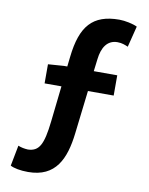

<svg xmlns="http://www.w3.org/2000/svg" viewBox="-94 -822 776 999"><g transform="rotate(10 294.5 -322.5)"><path d="M550 -734C528 -745 485 -754 455 -754C314 -754 254 -683 236 -520L230 -467H212L129 -461V-360H218L197 -171C183 -46 162 -8 103 -6C85 -7 68 -10 51 -17L30 92C48 102 83 109 124 109C270 109 315 5 331 -131L358 -360H494V-467H370L378 -532C385 -593 411 -637 466 -637C490 -637 508 -629 522 -623Z"/></g></svg>

Font: Noto Sans T Chinese Bold
Style: Bold
Weight: 700
Designer: Ryoko NISHIZUKA (kana & ideographs); Paul D. Hunt (Latin, Greek & Cyrillic); Wenlong ZHANG (bopomofo); Sandoll Communica
Foundry: Adobe Systems Incorporated
Version: Version 1.000;PS 1;hotconv 1.0.78;makeotf.lib2.5.61930